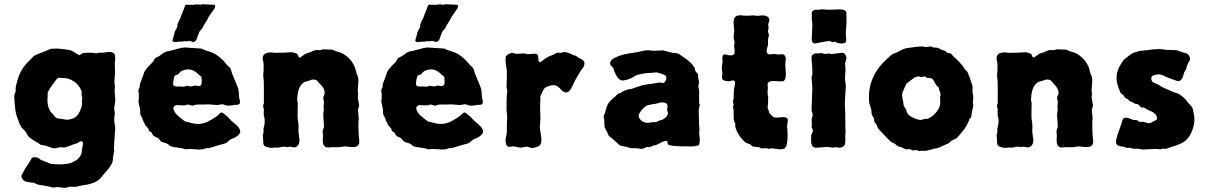

<svg xmlns="http://www.w3.org/2000/svg" viewBox="-20 -710 5811 923"><path d="M532.2 -162.1Q524.9 -133.8 534.2 -97.2L530.8 -50.8L527.8 2L528.8 16.1L524.9 37.1Q523.9 41 523.4 49.3Q522.9 57.6 521.5 65.4Q517.6 85.9 480 126Q476.6 129.4 472.2 135.7Q449.2 170.9 385.3 179.7Q365.2 182.6 356.4 185.1Q347.7 188 341.8 188.5Q336.9 189 328.6 188Q320.3 187 315.9 187L296.9 192.9Q290 193.8 275.4 191.4Q260.7 189 256.8 189L236.8 191.9Q231 190.9 218.3 187.5Q205.1 184.1 184.6 181.2Q164.1 178.2 157.2 175.8L143.1 168.9Q138.2 168 126.5 167Q90.3 164.1 85 144Q79.6 138.7 86.4 127.9Q92.8 117.2 95.7 110.4Q98.6 103.5 113.3 82Q127.9 60.1 133.8 47.9Q160.2 41.5 172.4 55.7Q175.8 59.1 184.1 61.5Q192.4 64 225.1 78.1Q230 79.1 257.3 80.1Q285.2 81.1 309.6 76.2Q334 71.3 354 54.2Q374 37.1 374 9.8Q374 6.8 376.5 -3.9Q378.9 -14.6 379.4 -19.5Q379.9 -24.9 375 -29.8Q369.1 -31.2 367.2 -31.2Q365.2 -31.2 360.4 -27.3Q355.5 -23.4 352.5 -22Q350.1 -21 344.7 -19.5Q338.9 -18.6 319.3 -10.7Q299.8 -2.9 291 -1L266.1 -2Q263.2 -2 251.5 1.5Q239.7 4.9 226.6 0Q212.9 -4.9 206.5 -7.3Q193.4 -12.2 184.6 -12.2Q175.8 -12.2 168 -20Q129.9 -40 115.2 -56.2Q105 -76.7 93.8 -86.9Q83 -96.7 81.1 -100.6Q79.1 -104.5 76.2 -111.3Q73.2 -118.2 70.8 -121.1Q70.8 -126 65.9 -137.2Q61 -148.4 57.1 -163.1Q53.7 -177.7 50.8 -210Q47.9 -242.2 48.8 -250.5Q49.8 -259.3 55.2 -270V-281.7Q55.2 -290 56.2 -294.9Q68.4 -351.1 90.8 -383.8Q100.6 -398.4 115.7 -413.1Q130.9 -427.7 135.7 -433.6Q140.6 -439.5 143.1 -441.4Q146 -443.4 165 -451.2Q184.1 -459 188.5 -460.4Q192.9 -461.9 197.3 -463.9Q201.7 -465.8 211.9 -470.2Q222.2 -474.6 223.1 -475.1Q251 -478 272 -475.1Q293 -472.2 307.6 -470.7Q322.3 -469.2 340.3 -457Q357.9 -445.3 361.3 -444.8L378.9 -455.1Q406.7 -458 428.2 -456.1L441.9 -453.1L454.1 -456.1Q457 -457 466.3 -456.5Q475.6 -456.1 496.1 -459.5Q516.6 -462.9 527.3 -453.6Q537.6 -444.3 532.2 -409.2Q531.2 -402.3 532.2 -390.6Q533.2 -378.9 533.2 -368.2Q533.2 -357.4 531.2 -334.5Q529.3 -312 530.8 -306.2Q533.7 -296.9 532.2 -286.1L530.8 -275.9L534.2 -230Q534.2 -224.1 532.2 -210.9Q530.3 -197.8 529.3 -192.4Q528.3 -186.5 530.3 -176.8Q531.7 -167 532.2 -162.1ZM209 -263.2Q209 -256.3 209 -249Q204.1 -206.1 221.2 -176.8Q222.2 -171.9 229.5 -166Q236.3 -160.2 239.7 -154.3Q243.2 -148.9 249 -144.5Q254.9 -140.1 267.6 -139.2Q279.8 -138.2 293.5 -135.3Q307.1 -132.3 327.1 -139.2Q350.6 -146 363.3 -173.8Q376 -201.7 374.5 -215.3Q373 -229 374.5 -232.9Q376 -236.8 376 -238.8L372.1 -252Q372.1 -253.9 372.6 -263.7Q373 -273.4 371.1 -273.9Q359.9 -302.7 333.5 -319.8Q307.1 -336.9 275.9 -335Q274.4 -335 268.6 -335.9Q262.7 -336.9 258.8 -335.4Q254.9 -334 233.9 -305.2Q212.9 -275.9 209 -263.2Z M651.9 -299.3Q651.9 -303.7 652.8 -306.2L668.5 -348.1Q669.4 -349.1 670.4 -354Q673.3 -370.1 696.8 -394L714.8 -412.1Q716.8 -414.1 720.7 -422.9Q724.6 -431.6 734.4 -435.1Q744.6 -438.5 758.8 -450.2Q773.4 -461.9 787.6 -463.9Q801.8 -465.8 827.6 -473.6Q853.5 -481.4 867.7 -481.9L910.6 -479Q946.8 -477.1 947.8 -476.6Q963.9 -468.3 978 -464.8Q991.2 -460.9 1004.9 -455.1Q1018.6 -449.2 1036.1 -434.6Q1053.7 -419.9 1060.1 -411.1Q1069.8 -397.9 1078.6 -391.1Q1087.4 -384.8 1090.8 -372.6Q1093.8 -360.4 1102.5 -339.8Q1111.3 -319.3 1113.3 -314Q1114.7 -309.1 1121.1 -294.9Q1127.4 -280.8 1127.9 -262.2Q1128.9 -243.7 1129.9 -240.2Q1130.9 -236.8 1131.3 -233.9Q1131.8 -231 1132.8 -227.1Q1133.8 -223.1 1133.8 -220.2Q1133.8 -206.1 1119.1 -206.1H1110.8Q1076.7 -199.2 1064 -204.1Q1051.3 -209 1047.9 -209L1024.4 -205.1L984.9 -208Q981.9 -209 972.7 -208Q963.9 -207 944.3 -207.5Q924.8 -208 918.5 -206.1L906.7 -202.1Q901.4 -201.2 892.6 -205.1Q883.8 -209 876.5 -206.1Q871.6 -202.1 853 -203.6Q834.5 -205.1 829.1 -204.6Q823.7 -204.1 818.4 -199.7Q813 -195.3 813.5 -190.9Q813.5 -171.9 838.9 -150.4Q864.3 -128.9 870.6 -126Q876.5 -123 884.8 -123Q938 -104 980 -126Q1022 -147.9 1033.2 -161.6Q1044.4 -175.8 1057.1 -162.6Q1060.1 -159.7 1067.4 -154.3Q1074.7 -148.9 1081.5 -140.6Q1090.3 -129.9 1107.9 -116.2Q1125.5 -102.1 1131.3 -89.8Q1137.2 -77.6 1133.8 -71.3Q1129.9 -64.9 1126 -61Q1122.1 -57.1 1117.7 -54.2Q1112.8 -50.8 1109.4 -48.8Q1106 -46.9 1096.7 -43.5Q1087.4 -40 1079.1 -32.7Q1070.8 -25.4 1066.9 -22Q1062 -20 1042.5 -15.1Q1022.9 -10.3 1003.4 -3.4Q983.9 3.4 976.6 2.4Q967.3 2 955.6 7.8Q940.4 8.8 935.1 8.8L894.5 5.9L874.5 7.8Q859.9 2.9 829.1 -1Q798.3 -4.9 793.5 -11.7Q787.6 -19.5 771.5 -23.4Q755.9 -27.3 752 -32.2Q747.6 -37.1 744.1 -42Q740.7 -46.9 731.4 -50.3Q721.7 -53.7 718.8 -56.6Q715.8 -59.6 713.4 -64.5Q710.9 -69.8 708.5 -73.2Q700.7 -77.1 695.8 -82Q695.3 -84 694.3 -87.9Q692.9 -94.7 683.6 -102.5Q674.8 -110.4 674.8 -119.1Q669.9 -121.6 667 -133.3Q663.6 -144.5 659.2 -151.4Q654.8 -158.2 654.3 -163.1Q653.8 -168 654.3 -173.8Q654.8 -179.7 650.9 -196.3Q647 -212.9 645.5 -220.2L647.5 -240.2V-261.2Q644.5 -272.9 644.5 -275.9L651.9 -293ZM949.7 -313.5V-324.2Q948.7 -340.8 946.8 -342.8Q945.3 -344.7 940.4 -347.7Q935.5 -350.6 933.6 -353Q906.7 -379.9 878.4 -376Q850.1 -372.1 842.3 -358.9Q838.4 -352.5 832.5 -351.1Q826.7 -350.1 821.8 -347.2Q816.9 -344.2 814 -323.7Q810.5 -303.7 814.5 -298.8Q822.3 -293 831.5 -293.9Q841.3 -294.9 852.5 -293.9Q863.8 -293 864.7 -293L877.4 -297.9L893.6 -294.9Q897.5 -293.9 905.8 -295.9L917.5 -298.8L934.6 -295.9Q947.3 -297.9 948.2 -304.7Q949.7 -311 949.7 -313.5ZM967.8 -689 1008.8 -687H1011.7Q1013.7 -687 1014.2 -681.2Q1014.6 -675.3 1010.7 -668.5Q1006.8 -661.6 1002.4 -656.2Q997.6 -650.9 995.1 -646Q992.7 -641.1 986.8 -634.3Q981.4 -627.9 979.5 -622.1Q977.5 -616.2 973.1 -609.4Q968.8 -602.5 966.3 -598.6Q963.9 -594.7 960.9 -590.8Q958 -586.9 955.6 -579.6Q952.6 -572.3 945.8 -566.4Q939 -560.5 936 -550.8Q932.6 -541 931.2 -538.6Q929.7 -536.1 926.8 -525.4Q923.8 -514.6 914.6 -509.8Q909.7 -507.8 907.7 -507.8L893.6 -513.2Q890.6 -514.2 884.3 -512.2Q877.9 -510.3 874 -511.7Q870.1 -513.2 852.5 -509.8Q842.8 -510.7 827.1 -508.3Q811.5 -505.9 808.6 -515.1L818.8 -550.8Q818.8 -557.6 825.7 -567.9Q832.5 -578.1 832.5 -585.9Q832.5 -593.8 834.5 -596.7Q836.4 -599.6 838.9 -606.9Q840.8 -614.3 843.8 -617.2Q846.7 -620.1 850.6 -632.8Q854.5 -645.5 856.9 -648.9Q859.4 -653.3 860.4 -658.2Q861.3 -663.1 863.8 -665Q864.7 -667 866.7 -674.3Q868.7 -681.6 871.6 -685.1Q873 -689 880.9 -687.5Q888.7 -686 892.6 -687Q896.5 -688 901.4 -687Q906.2 -686 913.1 -687.5Q920.4 -689 927.7 -689L943.8 -687Q945.8 -687 949.2 -688.5Q952.6 -689.9 957 -689.5Q961.9 -689 967.8 -689Z M1415.5 -16.1Q1407.7 -2 1392.6 -1L1374 -4.9L1360.4 -2.9Q1356.4 -2.9 1350.1 -4.4Q1341.3 -6.3 1330.6 -2.9Q1319.8 0.5 1313.5 -0.5Q1306.6 -1 1304.7 -1L1282.7 1Q1260.7 -2 1252.9 -7.8Q1245.1 -13.7 1245.6 -25.9L1244.6 -46.9Q1244.6 -48.8 1243.7 -52.7Q1242.7 -56.6 1243.2 -59.6Q1243.7 -62 1245.6 -68.8Q1247.6 -75.2 1247.1 -82Q1246.6 -88.9 1246.6 -91.3L1251.5 -112.8Q1252.4 -114.7 1252.4 -125.5V-138.2L1248.5 -154.8Q1247.6 -158.7 1248 -169.9Q1248.5 -181.2 1248.5 -186Q1241.7 -199.7 1248.5 -212.9V-290Q1248.5 -327.1 1246.6 -335Q1244.6 -342.8 1245.6 -352.5Q1246.6 -361.3 1247.1 -370.1Q1249 -400.9 1245.1 -415Q1233.4 -456.1 1279.8 -458Q1282.7 -459 1290 -457.5Q1297.4 -456.1 1300.8 -456.1L1353.5 -457L1379.9 -459Q1386.2 -459 1397 -455.6Q1407.7 -452.1 1409.7 -449.7Q1411.6 -447.3 1414.1 -440.4Q1416.5 -433.6 1421.4 -433.1Q1422.4 -432.6 1434.1 -441.4Q1445.8 -450.2 1451.2 -452.6Q1456.5 -455.1 1463.4 -456.5Q1471.2 -458 1483.4 -464.4Q1495.6 -470.7 1506.8 -469.2Q1517.6 -468.3 1520.5 -469.2L1533.7 -473.1L1551.8 -472.2Q1578.6 -472.2 1581.5 -470.2Q1584.5 -468.8 1586.4 -467.8Q1588.4 -466.8 1590.3 -465.8Q1592.3 -464.8 1594.7 -463.9L1607.4 -460Q1620.6 -456.1 1626.5 -453.1Q1670.4 -428.2 1687.5 -382.8Q1689.5 -377.9 1691.4 -367.7Q1693.4 -357.4 1698.2 -347.7Q1705.1 -333 1702.1 -308.1Q1699.7 -283.2 1699.7 -274.9L1701.7 -258.3L1699.7 -242.2L1706.5 -204.1L1700.7 -181.2Q1700.7 -179.2 1703.1 -157.7Q1705.6 -136.7 1704.1 -132.8Q1702.6 -128.9 1703.1 -95.7Q1703.6 -62.5 1707 -36.1Q1711.9 3.4 1661.6 -3.9Q1639.6 -7.3 1627.4 -4.9Q1615.2 -2.9 1610.8 -2.4Q1606.4 -2 1588.9 -2.4Q1571.3 -2.9 1563.5 -1.5Q1532.2 3.9 1531.7 -34.7L1532.7 -61L1530.8 -80.1L1537.6 -101.1L1533.7 -161.1L1536.6 -178.2L1535.6 -196.8L1537.6 -221.2L1533.7 -237.8Q1533.7 -242.2 1536.6 -249Q1539.6 -255.9 1540.5 -258.8Q1543.5 -283.7 1515.6 -309.1Q1512.7 -312 1507.8 -318.8Q1502.9 -325.7 1492.7 -327.1Q1482.4 -329.1 1470.7 -324.2Q1459 -319.3 1451.2 -318.4Q1443.8 -316.9 1439.5 -313Q1408.7 -292 1408.7 -225.1Q1412.6 -216.8 1411.6 -210.9Q1410.6 -205.1 1410.6 -144L1414.6 -115.2Q1415.5 -114.3 1415 -97.7Q1414.6 -81.1 1414.6 -77.1Q1414.6 -73.2 1417 -58.6Q1419.4 -43.9 1419.9 -36.1Q1420.4 -28.3 1415.5 -16.1Z M1819.3 -299.3Q1819.3 -303.7 1820.3 -306.2L1835.9 -348.1Q1836.9 -349.1 1837.9 -354Q1840.8 -370.1 1864.3 -394L1882.3 -412.1Q1884.3 -414.1 1888.2 -422.9Q1892.1 -431.6 1901.9 -435.1Q1912.1 -438.5 1926.3 -450.2Q1940.9 -461.9 1955.1 -463.9Q1969.2 -465.8 1995.1 -473.6Q2021 -481.4 2035.2 -481.9L2078.1 -479Q2114.3 -477.1 2115.2 -476.6Q2131.3 -468.3 2145.5 -464.8Q2158.7 -460.9 2172.4 -455.1Q2186 -449.2 2203.6 -434.6Q2221.2 -419.9 2227.5 -411.1Q2237.3 -397.9 2246.1 -391.1Q2254.9 -384.8 2258.3 -372.6Q2261.2 -360.4 2270 -339.8Q2278.8 -319.3 2280.8 -314Q2282.2 -309.1 2288.6 -294.9Q2294.9 -280.8 2295.4 -262.2Q2296.4 -243.7 2297.4 -240.2Q2298.3 -236.8 2298.8 -233.9Q2299.3 -231 2300.3 -227.1Q2301.3 -223.1 2301.3 -220.2Q2301.3 -206.1 2286.6 -206.1H2278.3Q2244.1 -199.2 2231.4 -204.1Q2218.8 -209 2215.3 -209L2191.9 -205.1L2152.3 -208Q2149.4 -209 2140.1 -208Q2131.3 -207 2111.8 -207.5Q2092.3 -208 2085.9 -206.1L2074.2 -202.1Q2068.8 -201.2 2060.1 -205.1Q2051.3 -209 2043.9 -206.1Q2039.1 -202.1 2020.5 -203.6Q2002 -205.1 1996.6 -204.6Q1991.2 -204.1 1985.8 -199.7Q1980.5 -195.3 1981 -190.9Q1981 -171.9 2006.3 -150.4Q2031.7 -128.9 2038.1 -126Q2043.9 -123 2052.2 -123Q2105.5 -104 2147.5 -126Q2189.5 -147.9 2200.7 -161.6Q2211.9 -175.8 2224.6 -162.6Q2227.5 -159.7 2234.9 -154.3Q2242.2 -148.9 2249 -140.6Q2257.8 -129.9 2275.4 -116.2Q2293 -102.1 2298.8 -89.8Q2304.7 -77.6 2301.3 -71.3Q2297.4 -64.9 2293.5 -61Q2289.6 -57.1 2285.2 -54.2Q2280.3 -50.8 2276.9 -48.8Q2273.4 -46.9 2264.2 -43.5Q2254.9 -40 2246.6 -32.7Q2238.3 -25.4 2234.4 -22Q2229.5 -20 2210 -15.1Q2190.4 -10.3 2170.9 -3.4Q2151.4 3.4 2144 2.4Q2134.8 2 2123 7.8Q2107.9 8.8 2102.5 8.8L2062 5.9L2042 7.8Q2027.3 2.9 1996.6 -1Q1965.8 -4.9 1960.9 -11.7Q1955.1 -19.5 1939 -23.4Q1923.3 -27.3 1919.4 -32.2Q1915 -37.1 1911.6 -42Q1908.2 -46.9 1898.9 -50.3Q1889.2 -53.7 1886.2 -56.6Q1883.3 -59.6 1880.9 -64.5Q1878.4 -69.8 1876 -73.2Q1868.2 -77.1 1863.3 -82Q1862.8 -84 1861.8 -87.9Q1860.4 -94.7 1851.1 -102.5Q1842.3 -110.4 1842.3 -119.1Q1837.4 -121.6 1834.5 -133.3Q1831.1 -144.5 1826.7 -151.4Q1822.3 -158.2 1821.8 -163.1Q1821.3 -168 1821.8 -173.8Q1822.3 -179.7 1818.4 -196.3Q1814.5 -212.9 1813 -220.2L1814.9 -240.2V-261.2Q1812 -272.9 1812 -275.9L1819.3 -293ZM2117.2 -313.5V-324.2Q2116.2 -340.8 2114.3 -342.8Q2112.8 -344.7 2107.9 -347.7Q2103 -350.6 2101.1 -353Q2074.2 -379.9 2045.9 -376Q2017.6 -372.1 2009.8 -358.9Q2005.9 -352.5 2000 -351.1Q1994.1 -350.1 1989.3 -347.2Q1984.4 -344.2 1981.4 -323.7Q1978 -303.7 1981.9 -298.8Q1989.7 -293 1999 -293.9Q2008.8 -294.9 2020 -293.9Q2031.2 -293 2032.2 -293L2044.9 -297.9L2061 -294.9Q2064.9 -293.9 2073.2 -295.9L2085 -298.8L2102.1 -295.9Q2114.7 -297.9 2115.7 -304.7Q2117.2 -311 2117.2 -313.5ZM2135.3 -689 2176.3 -687H2179.2Q2181.2 -687 2181.6 -681.2Q2182.1 -675.3 2178.2 -668.5Q2174.3 -661.6 2169.9 -656.2Q2165 -650.9 2162.6 -646Q2160.2 -641.1 2154.3 -634.3Q2148.9 -627.9 2147 -622.1Q2145 -616.2 2140.6 -609.4Q2136.2 -602.5 2133.8 -598.6Q2131.3 -594.7 2128.4 -590.8Q2125.5 -586.9 2123 -579.6Q2120.1 -572.3 2113.3 -566.4Q2106.4 -560.5 2103.5 -550.8Q2100.1 -541 2098.6 -538.6Q2097.2 -536.1 2094.2 -525.4Q2091.3 -514.6 2082 -509.8Q2077.1 -507.8 2075.2 -507.8L2061 -513.2Q2058.1 -514.2 2051.8 -512.2Q2045.4 -510.3 2041.5 -511.7Q2037.6 -513.2 2020 -509.8Q2010.3 -510.7 1994.6 -508.3Q1979 -505.9 1976.1 -515.1L1986.3 -550.8Q1986.3 -557.6 1993.2 -567.9Q2000 -578.1 2000 -585.9Q2000 -593.8 2002 -596.7Q2003.9 -599.6 2006.3 -606.9Q2008.3 -614.3 2011.2 -617.2Q2014.2 -620.1 2018.1 -632.8Q2022 -645.5 2024.4 -648.9Q2026.9 -653.3 2027.8 -658.2Q2028.8 -663.1 2031.2 -665Q2032.2 -667 2034.2 -674.3Q2036.1 -681.6 2039.1 -685.1Q2040.5 -689 2048.3 -687.5Q2056.2 -686 2060.1 -687Q2064 -688 2068.8 -687Q2073.7 -686 2080.6 -687.5Q2087.9 -689 2095.2 -689L2111.3 -687Q2113.3 -687 2116.7 -688.5Q2120.1 -689.9 2124.5 -689.5Q2129.4 -689 2135.3 -689Z M2417 -114.3 2418 -150.9 2415 -183.1Q2415 -240.7 2417 -261.2L2418.9 -272L2415 -290Q2415 -295.9 2416.5 -336.9Q2418 -377.9 2414.1 -382.8Q2407.2 -432.1 2412.6 -439.9Q2418 -447.3 2428.7 -452.1Q2439.5 -457 2443.8 -456.1Q2448.2 -455.1 2453.1 -453.1Q2458 -451.2 2460 -451.2L2499 -453.1L2519 -449.2L2550.8 -452.1Q2567.9 -452.1 2567.9 -431.6Q2567.9 -411.1 2575.2 -412.1Q2579.6 -411.1 2589.4 -419.4Q2609.4 -436 2624 -440.9Q2638.7 -445.3 2645.5 -449.7Q2652.8 -454.1 2655.8 -455.6Q2658.7 -457 2667 -456.5Q2674.8 -456.1 2677.2 -456.1L2691.9 -460Q2692.9 -460.9 2706.5 -457.5Q2720.2 -454.1 2728 -449.2Q2735.8 -444.3 2740.7 -443.8Q2745.6 -442.9 2746.6 -442.4Q2748 -441.9 2750 -440.4Q2752 -439 2753.9 -438Q2755.9 -437 2757.3 -435.5Q2759.3 -434.1 2761.2 -432.6Q2766.6 -429.2 2771 -427.7Q2775.9 -426.3 2777.8 -423.8Q2792 -415 2789.6 -401.9Q2787.1 -388.7 2782.2 -383.8Q2777.3 -378.9 2759.8 -350.1Q2742.2 -321.3 2731.4 -295.9Q2720.2 -270 2706.1 -266.1Q2691.9 -262.7 2677.2 -279.3Q2662.6 -295.9 2650.9 -299.3Q2639.2 -302.7 2618.2 -296.4Q2597.2 -290 2590.8 -275.9Q2578.6 -250 2577.6 -246.6Q2576.7 -243.2 2577.6 -235.4Q2578.1 -227.5 2576.7 -216.8Q2575.2 -207 2578.1 -142.1L2575.2 -97.2Q2575.2 -91.3 2581.1 -56.2Q2586.9 -21 2573.2 -9.8Q2567.4 -3.9 2540 2Q2536.6 2.9 2526.9 -1Q2517.1 -4.9 2513.2 -4.9L2481.9 0L2447.3 -6.8Q2443.4 -6.8 2432.1 -4.4Q2420.9 -2 2415 -12.2Q2410.2 -25.4 2410.2 -33.2Q2410.2 -41 2413.6 -56.2Q2417 -71.3 2416.5 -78.6Q2416 -85.9 2416.5 -96.7Q2417 -107.4 2417 -114.3Z M3164.6 -311Q3173.3 -309.1 3180.2 -323.2Q3183.1 -328.1 3183.1 -336.9Q3183.1 -345.7 3173.3 -350.1Q3163.6 -355 3153.3 -357.4Q3143.1 -359.9 3140.6 -361.3Q3138.2 -362.8 3127 -361.3Q3115.7 -359.9 3113.8 -359.9Q3066.9 -359.9 3032.7 -345.2Q3012.7 -331.5 2994.6 -327.1Q2977.1 -322.3 2969.7 -323.2Q2949.7 -326.2 2932.1 -369.1L2928.7 -382.8Q2926.8 -385.7 2921.9 -389.6Q2917 -393.6 2914.1 -399.4Q2911.1 -405.3 2915 -414.1Q2921.4 -427.7 2942.9 -435.1Q2969.7 -450.2 3042 -459Q3047.9 -460 3067.4 -464.8Q3086.9 -469.7 3102.5 -467.8Q3118.2 -465.8 3122.1 -465.8L3168 -467.8Q3169.9 -467.8 3191.9 -461.4Q3213.9 -455.1 3227.1 -454.6Q3240.2 -454.1 3250.5 -445.8Q3260.7 -438 3264.2 -436Q3303.2 -412.1 3318.8 -384.8Q3320.8 -381.8 3320.8 -375.5Q3321.3 -369.1 3328.1 -362.3Q3335 -355.5 3335.9 -351.6Q3336.9 -348.1 3336.4 -344.2Q3335.9 -340.3 3335.9 -338.9L3340.8 -313L3336.9 -295.9L3340.8 -273.9V-215.8L3343.8 -205.1L3338.9 -182.1L3340.8 -107.9L3342.8 -89.8L3340.8 -70.8Q3340.8 -68.8 3343.3 -49.8Q3345.7 -30.8 3340.8 -15.1Q3335.9 -6.3 3299.8 -5.9Q3205.1 -5.9 3193.8 -14.2Q3189 -17.1 3187 -32.2Q3174.3 -33.7 3156.7 -23.9Q3138.7 -14.2 3131.8 -12.2Q3122.6 -12.2 3104 -2.9Q3096.2 -2.9 3088.9 -2.9Q3069.3 6.8 3063 5.9L3051.3 3.9Q3040 2 3027.8 2.4Q3015.6 2.9 3011.2 2Q3006.8 1 2998 -2Q2988.3 -5.4 2975.1 -7.3Q2961.9 -9.3 2957 -13.2Q2952.1 -17.1 2946.3 -23.4Q2940.4 -29.3 2936.5 -32.2Q2933.6 -35.2 2926.8 -41Q2920.4 -46.9 2914.1 -50.8Q2908.2 -55.2 2906.2 -57.6Q2904.3 -60.1 2901.9 -66.9Q2899.9 -73.2 2898.4 -76.2Q2897 -79.1 2893.6 -84.5Q2890.1 -89.8 2887.7 -95.7Q2885.3 -101.6 2884.8 -132.8L2881.8 -148.9Q2881.8 -151.9 2885.3 -159.7Q2888.7 -167 2892.6 -183.6Q2896.5 -200.2 2904.3 -212.9Q2912.6 -226.1 2940.9 -249Q2943.4 -254.4 2951.7 -258.8Q2960 -263.2 2963.9 -263.2Q2965.3 -267.6 2984.9 -274.9Q3003.9 -282.2 3007.3 -281.7Q3010.7 -281.2 3014.6 -282.2Q3018.6 -283.2 3031.2 -288.1Q3043.9 -293 3059.1 -297.4Q3074.2 -301.8 3087.4 -303.7Q3101.6 -306.2 3115.2 -307.6Q3128.9 -309.1 3135.7 -311Q3142.6 -313 3149.4 -313Q3156.2 -313 3164.6 -311ZM3145 -214.4Q3140.6 -212.9 3135.7 -211.9Q3130.9 -210.9 3114.3 -208.5Q3097.7 -206.1 3090.8 -203.1Q3083 -200.2 3071.3 -188.5Q3059.6 -176.8 3053.2 -164.1Q3046.4 -152.3 3055.2 -139.6Q3063.5 -127 3074.2 -123.5Q3085 -120.1 3087.4 -119.6Q3089.8 -119.1 3092.8 -119.6Q3095.7 -120.1 3100.6 -120.1Q3105.5 -120.1 3109.9 -122.1Q3133.8 -123 3134.8 -123L3148.9 -129.9L3160.6 -133.8Q3165 -133.8 3168 -136.7Q3170.9 -139.6 3173.8 -140.6Q3176.8 -142.1 3178.2 -143.6Q3179.7 -145 3183.6 -148.9Q3187.5 -152.8 3189.9 -159.7Q3191.9 -167 3189.5 -173.8Q3187 -180.7 3187 -183.6Q3187 -186.5 3188.5 -193.4Q3189.9 -200.2 3188 -207Q3186 -213.9 3174.3 -216.3Q3162.6 -218.8 3156.2 -217.3Q3149.9 -215.8 3145 -214.4Z M3671.9 -514.6V-493.2Q3671.9 -491.2 3667.5 -478Q3663.1 -464.8 3667 -457Q3673.8 -443.4 3698.7 -451.2L3717.8 -448.2L3739.7 -449.2Q3752 -449.2 3755.9 -436Q3758.8 -435.1 3756.8 -419.4Q3754.9 -403.8 3754.9 -399.9Q3754.9 -396 3757.3 -367.2Q3760.3 -330.1 3747.6 -320.8Q3738.8 -316.9 3710 -319.8Q3681.2 -322.8 3673.8 -313Q3668.9 -311 3670.4 -299.3Q3671.9 -288.1 3670.9 -282.2Q3669.9 -276.4 3669.9 -266.6Q3669.9 -256.8 3672.9 -242.2Q3672.9 -227.1 3671.9 -209L3669.9 -190.9L3675.8 -176.8Q3675.8 -168.9 3680.7 -164.1Q3695.8 -145 3708 -145H3716.8L3744.6 -147Q3767.6 -147 3767.6 -130.4L3763.7 -106Q3768.6 -46.9 3763.7 -26.9L3761.7 -15.1Q3761.7 -8.8 3759.3 -6.3Q3756.8 -3.9 3755.4 -1Q3751 7.8 3727.1 7.8L3690.9 2.9L3679.7 4.9Q3676.8 5.9 3671.4 4.4Q3666.5 2.9 3663.6 2.4Q3660.6 2 3651.9 2.9Q3643.1 3.9 3640.1 2.9Q3637.2 2 3634.3 0.5Q3627.4 -3.9 3612.8 -3.9Q3598.1 -3.9 3592.3 -10.7Q3586.4 -17.6 3576.2 -20Q3565.9 -22.9 3563 -25.9Q3524.9 -59.1 3514.6 -102.1Q3513.7 -105 3514.6 -109.4Q3515.6 -113.8 3514.6 -116.2L3508.8 -127.9Q3506.8 -137.7 3506.8 -157.2V-182.1L3503.9 -194.3L3506.8 -209Q3502.4 -217.8 3503.9 -225.1L3506.8 -235.8Q3506.8 -273.4 3510.3 -289.6Q3513.7 -305.7 3513.7 -314.9Q3510.3 -328.1 3491.7 -320.8Q3485.8 -318.8 3473.1 -320.3Q3460.4 -321.8 3455.1 -326.7Q3449.7 -331.5 3451.2 -344.2Q3452.6 -356.9 3452.6 -357.9L3449.7 -383.8L3453.6 -412.1L3452.6 -425.3Q3451.7 -439 3453.6 -439Q3455.6 -450.2 3469.7 -448.2Q3478.5 -443.8 3492.2 -443.8Q3505.9 -443.8 3510.7 -452.1Q3512.7 -460 3510.7 -473.1Q3508.8 -486.8 3508.8 -489.3L3511.7 -506.8Q3511.7 -509.8 3508.8 -519.5Q3505.9 -529.3 3506.8 -535.2L3509.8 -562.5Q3509.8 -566.9 3508.3 -577.6Q3505.4 -599.6 3507.3 -612.8Q3510.7 -634.3 3533.7 -636.2Q3538.6 -637.2 3549.3 -635.7Q3565.9 -633.3 3582.5 -634.8L3601.6 -636.2L3621.6 -633.8L3647.9 -636.2Q3673.8 -634.3 3677.7 -618.2Q3679.7 -613.3 3676.3 -604.5Q3672.9 -595.7 3672.9 -591.8L3674.8 -577.1L3671.9 -558.1L3676.8 -541L3672.9 -524.9Q3671.9 -520 3671.9 -514.6Z M4042.5 -324.2 4046.4 -298.8Q4041.5 -228 4041.5 -210.9L4043.5 -166Q4043.5 -95.7 4044.4 -88.9Q4045.4 -82 4044.4 -72.3Q4043.5 -62.5 4043.5 -59.1Q4043.5 -56.2 4043.9 -45.4Q4045.4 -15.1 4036.1 -7.3Q4026.9 0 4015.1 0L3999.5 -2Q3996.1 -2.9 3992.2 -2Q3988.3 -1 3983.9 -0.5Q3979.5 0 3971.2 -2Q3963.4 -3.9 3960.4 -3.9L3918.5 -1Q3915.5 -1 3904.3 0Q3876.5 2 3879.4 -44.9V-58.1Q3879.4 -60.1 3884.3 -70.3Q3889.2 -80.6 3887.7 -84.5Q3886.2 -87.9 3884.3 -91.8Q3882.3 -95.7 3881.3 -99.1L3883.3 -115.2L3881.3 -133.8L3887.2 -158.2L3881.3 -179.2L3885.3 -288.1L3881.3 -336.9L3885.3 -355Q3885.3 -391.6 3883.3 -405.3Q3881.3 -418.9 3881.3 -433.6Q3881.3 -448.2 3898.9 -453.6Q3900.4 -454.1 3905.3 -453.6Q3910.2 -453.1 3912.1 -453.1L3925.3 -455.1Q3928.7 -455.1 3935.5 -453.1Q3942.4 -451.2 3945.3 -450.7Q3948.2 -450.2 3954.6 -451.7Q3960.9 -453.1 3964.4 -453.1L3978.5 -450.2Q3980.5 -450.2 4025.4 -456.1Q4038.6 -457 4044.4 -446.3Q4050.3 -435.5 4048.8 -428.2Q4047.4 -420.9 4044.9 -414.1Q4042.5 -407.2 4042.5 -403.3Q4042.5 -399.4 4043.9 -386.7Q4045.4 -374 4043.5 -356.4Q4041.5 -338.9 4042.5 -324.2ZM3899.9 -663.1H3914.6Q3920.4 -663.1 3923.8 -664.6Q3927.2 -666 3942.4 -664.6Q3957.5 -663.1 3961.4 -663.1L4016.1 -665Q4047.4 -665 4048.8 -647.9Q4049.3 -643.1 4048.8 -636.7Q4048.3 -630.4 4049.3 -620.6Q4050.3 -610.8 4047.9 -580.6Q4045.4 -550.3 4046.4 -537.1L4048.3 -517.1Q4048.3 -501 4028.3 -501Q4008.3 -501 4002.4 -505.4Q3996.6 -509.8 3993.2 -509.8L3982.4 -506.8L3967.3 -513.2L3926.3 -506.8L3898.9 -501Q3882.3 -501 3882.3 -522L3883.3 -540L3885.3 -595.2Q3885.3 -598.6 3883.3 -611.3Q3881.3 -624 3882.3 -628.9Q3883.3 -633.8 3882.3 -643.6Q3881.3 -653.3 3885.3 -654.8Q3891.6 -663.1 3899.9 -663.1Z M4480 2.9 4425.8 16.1 4414.1 14.2 4398.9 16.1 4384.8 11.2 4368.7 13.2 4350.1 5.9Q4348.1 5.9 4342.3 7.8Q4336.4 9.8 4323.7 2.9Q4311.5 -3.9 4304.7 -4.4Q4297.9 -4.9 4291 -11.2Q4278.8 -22 4266.1 -25.9Q4256.3 -33.2 4231 -60.5Q4205.6 -87.9 4202.1 -91.8Q4199.2 -95.7 4196.3 -105Q4192.9 -113.3 4191.4 -115.2Q4189.9 -117.2 4188.5 -118.2Q4187 -119.1 4185.5 -120.6Q4182.1 -124 4182.1 -131.3V-140.1Q4168.5 -160.6 4169.4 -168.9Q4170.4 -179.7 4166 -192.4Q4161.6 -205.1 4158.7 -214.8Q4146.5 -334 4236.8 -419.9Q4261.7 -443.8 4268.1 -448.2Q4274.4 -452.6 4289.1 -457Q4322.3 -475.1 4335.9 -478Q4381.8 -485.8 4414.1 -486.8L4429.7 -483.9L4451.7 -486.8Q4453.6 -486.8 4456.5 -485.8Q4459.5 -484.9 4461.9 -483.9Q4464.8 -482.9 4467.3 -481.9Q4469.7 -481 4477.5 -481.4Q4485.4 -481.9 4495.1 -476.6Q4504.4 -471.2 4517.1 -467.3Q4529.3 -463.4 4532.7 -456.1Q4548.8 -455.1 4553.2 -450.7Q4557.6 -446.3 4561 -441.9Q4564.5 -437.5 4577.1 -426.3Q4589.4 -415 4592.3 -411.1Q4595.2 -407.2 4601.1 -401.4Q4609.9 -392.6 4613.3 -385.3Q4616.2 -377.9 4619.6 -375.5Q4623 -373 4628.9 -367.2Q4634.3 -358.4 4639.2 -342.8Q4646 -322.3 4650.9 -310.1Q4656.2 -297.9 4655.3 -284.7Q4654.8 -271 4654.8 -268.1L4658.7 -247.1V-237.8L4656.7 -219.2L4658.7 -200.2L4650.9 -165Q4650.9 -141.6 4638.7 -136.2L4639.6 -131.8Q4637.2 -129.4 4633.3 -120.1Q4622.6 -92.8 4581.1 -47.9Q4576.7 -43.5 4565.4 -39.1Q4553.7 -34.7 4547.4 -27.3Q4541 -20.5 4533.2 -18.1Q4525.9 -15.6 4510.3 -7.8Q4489.7 2.9 4480 2.9ZM4449.7 -335H4439.9Q4437 -335 4432.6 -338.4Q4428.2 -341.8 4425.3 -342.3Q4422.4 -342.8 4417 -340.8Q4411.6 -338.9 4409.7 -338.9Q4407.7 -338.9 4401.4 -341.3Q4395 -343.8 4386.2 -341.3Q4377.4 -338.9 4363.8 -328.1Q4351.1 -317.4 4346.2 -314.5Q4341.3 -312 4338.4 -309.1Q4336.4 -306.2 4326.7 -284.2Q4316.9 -262.2 4316.4 -257.8Q4315.9 -253.4 4318.4 -238.8Q4320.8 -224.1 4321.8 -221.2L4324.7 -201.2Q4325.7 -198.2 4330.6 -192.4Q4335.4 -186.5 4337.4 -177.7Q4341.3 -156.7 4370.6 -143.6Q4400.4 -129.9 4413.1 -134.8Q4425.8 -139.6 4432.6 -138.7Q4439 -138.2 4439.9 -139.2Q4462.9 -147.9 4482.9 -172.9Q4502.9 -197.8 4500 -228Q4499 -239.3 4499 -241.7L4502 -255.9Q4502 -259.3 4498 -269.5Q4494.1 -279.8 4492.7 -290Q4490.7 -292 4485.8 -295.4Q4481 -298.8 4474.1 -312.5Q4467.3 -326.7 4459 -333Q4457.5 -335 4449.7 -335Z M4943.4 -16.1Q4935.5 -2 4920.4 -1L4901.9 -4.9L4888.2 -2.9Q4884.3 -2.9 4877.9 -4.4Q4869.1 -6.3 4858.4 -2.9Q4847.7 0.5 4841.3 -0.5Q4834.5 -1 4832.5 -1L4810.5 1Q4788.6 -2 4780.8 -7.8Q4772.9 -13.7 4773.4 -25.9L4772.5 -46.9Q4772.5 -48.8 4771.5 -52.7Q4770.5 -56.6 4771 -59.6Q4771.5 -62 4773.4 -68.8Q4775.4 -75.2 4774.9 -82Q4774.4 -88.9 4774.4 -91.3L4779.3 -112.8Q4780.3 -114.7 4780.3 -125.5V-138.2L4776.4 -154.8Q4775.4 -158.7 4775.9 -169.9Q4776.4 -181.2 4776.4 -186Q4769.5 -199.7 4776.4 -212.9V-290Q4776.4 -327.1 4774.4 -335Q4772.5 -342.8 4773.4 -352.5Q4774.4 -361.3 4774.9 -370.1Q4776.9 -400.9 4772.9 -415Q4761.2 -456.1 4807.6 -458Q4810.5 -459 4817.9 -457.5Q4825.2 -456.1 4828.6 -456.1L4881.3 -457L4907.7 -459Q4914.1 -459 4924.8 -455.6Q4935.5 -452.1 4937.5 -449.7Q4939.5 -447.3 4941.9 -440.4Q4944.3 -433.6 4949.2 -433.1Q4950.2 -432.6 4961.9 -441.4Q4973.6 -450.2 4979 -452.6Q4984.4 -455.1 4991.2 -456.5Q4999 -458 5011.2 -464.4Q5023.4 -470.7 5034.7 -469.2Q5045.4 -468.3 5048.3 -469.2L5061.5 -473.1L5079.6 -472.2Q5106.4 -472.2 5109.4 -470.2Q5112.3 -468.8 5114.3 -467.8Q5116.2 -466.8 5118.2 -465.8Q5120.1 -464.8 5122.6 -463.9L5135.3 -460Q5148.4 -456.1 5154.3 -453.1Q5198.2 -428.2 5215.3 -382.8Q5217.3 -377.9 5219.2 -367.7Q5221.2 -357.4 5226.1 -347.7Q5232.9 -333 5230 -308.1Q5227.5 -283.2 5227.5 -274.9L5229.5 -258.3L5227.5 -242.2L5234.4 -204.1L5228.5 -181.2Q5228.5 -179.2 5231 -157.7Q5233.4 -136.7 5231.9 -132.8Q5230.5 -128.9 5231 -95.7Q5231.4 -62.5 5234.9 -36.1Q5239.7 3.4 5189.5 -3.9Q5167.5 -7.3 5155.3 -4.9Q5143.1 -2.9 5138.7 -2.4Q5134.3 -2 5116.7 -2.4Q5099.1 -2.9 5091.3 -1.5Q5060.1 3.9 5059.6 -34.7L5060.5 -61L5058.6 -80.1L5065.4 -101.1L5061.5 -161.1L5064.5 -178.2L5063.5 -196.8L5065.4 -221.2L5061.5 -237.8Q5061.5 -242.2 5064.5 -249Q5067.4 -255.9 5068.4 -258.8Q5071.3 -283.7 5043.5 -309.1Q5040.5 -312 5035.6 -318.8Q5030.8 -325.7 5020.5 -327.1Q5010.3 -329.1 4998.5 -324.2Q4986.8 -319.3 4979 -318.4Q4971.7 -316.9 4967.3 -313Q4936.5 -292 4936.5 -225.1Q4940.4 -216.8 4939.5 -210.9Q4938.5 -205.1 4938.5 -144L4942.4 -115.2Q4943.4 -114.3 4942.9 -97.7Q4942.4 -81.1 4942.4 -77.1Q4942.4 -73.2 4944.8 -58.6Q4947.3 -43.9 4947.8 -36.1Q4948.2 -28.3 4943.4 -16.1Z M5437 4.9Q5427.2 4.9 5423.8 3.9L5409.7 0L5396 1L5384.8 -3.9Q5381.8 -4.9 5366.2 -6.8Q5350.6 -8.8 5346.2 -20Q5343.3 -24.4 5345.7 -35.2Q5348.1 -45.9 5349.1 -50.8Q5350.1 -55.7 5351.6 -60.5Q5353 -65.4 5354.5 -68.8Q5356 -73.2 5357.9 -78.1Q5359.9 -83 5361.3 -87.9Q5362.8 -92.8 5368.2 -106.9Q5373.5 -121.1 5374 -126.5Q5375 -131.8 5376 -133.3Q5377 -134.8 5378.4 -137.7Q5386.7 -152.3 5426.8 -133.8Q5429.7 -132.8 5435.5 -132.8H5444.8L5459 -123L5475.1 -125Q5498.5 -117.2 5503.9 -117.2Q5509.3 -117.2 5517.1 -122.1Q5524.9 -127 5526.4 -127.4Q5542 -132.8 5542 -140.1Q5542 -162.6 5512.7 -175.8Q5508.8 -177.7 5501 -180.7Q5489.3 -185.5 5485.4 -189.5Q5481.9 -192.9 5477.5 -192.9H5472.2L5465.8 -193.8Q5462.9 -195.8 5457 -202.6Q5451.2 -209.5 5443.4 -210.4Q5436 -210.9 5434.1 -211.9Q5432.1 -212.9 5429.2 -215.8Q5425.8 -219.2 5418 -221.2Q5410.6 -222.7 5408.7 -225.6Q5407.2 -229 5405.3 -230.5Q5401.9 -233.4 5395.5 -235.8Q5389.2 -238.3 5385.7 -244.6Q5381.8 -251 5380.4 -252.4Q5378.9 -253.9 5374.5 -256.8Q5370.1 -259.8 5367.2 -263.7Q5364.3 -267.6 5356 -291Q5335 -350.1 5367.2 -399.9Q5380.4 -419.9 5381.8 -421.9Q5412.1 -447.3 5420.9 -452.1Q5429.7 -457 5436.5 -458.5Q5443.4 -460 5450.2 -462.9Q5456.5 -465.8 5477.1 -467.3Q5497.1 -468.8 5502 -469.2Q5506.8 -470.2 5514.6 -471.7Q5522.5 -473.1 5533.7 -473.1Q5544.9 -473.1 5550.3 -474.1Q5555.7 -475.1 5588.9 -470.2L5625.5 -469.2Q5640.1 -468.8 5648.4 -464.8Q5659.7 -459 5673.8 -456.5Q5688 -454.1 5694.8 -444.3Q5706.1 -428.2 5697.8 -416.5Q5689.5 -404.8 5686 -392.6Q5683.1 -379.9 5681.6 -376.5Q5680.2 -373 5676.8 -369.1Q5670.9 -360.8 5667.5 -344.2Q5664.1 -327.1 5647.9 -319.8Q5642.6 -319.3 5631.8 -323.2Q5621.1 -327.1 5601.1 -334.5Q5581.1 -341.8 5575.7 -345.2Q5570.8 -348.1 5568.4 -349.1Q5565.4 -350.1 5556.6 -352.1Q5547.9 -354 5530.3 -349.6Q5512.7 -345.2 5514.6 -331.1Q5516.6 -316.9 5523.9 -314Q5531.7 -311 5541.5 -306.2L5554.2 -299.8Q5555.2 -298.8 5557.1 -297.9Q5559.1 -296.9 5561.5 -294.4Q5564 -292 5588.4 -281.7Q5612.3 -272 5619.1 -268.6Q5626 -265.1 5629.4 -264.6Q5651.9 -261.2 5681.2 -230Q5684.6 -226.6 5685.5 -223.6Q5687 -220.2 5689 -218.3L5696.3 -210.9Q5706.5 -201.7 5711.4 -192.9Q5715.8 -183.6 5720.7 -153.3Q5725.6 -123 5712.9 -86.9Q5700.2 -50.8 5678.2 -33.2Q5656.7 -15.6 5610.8 -3.9Q5607.9 -2.9 5598.1 1Q5588.4 4.9 5583 5.9L5571.8 3.9Q5564 7.8 5556.2 7.8L5535.2 5.9Q5474.1 8.8 5473.1 8.8L5450.2 4.9Z"/></svg>

Font: AntiqueNobleBold
Style: Bold
Weight: 700
Version: Version 001.000